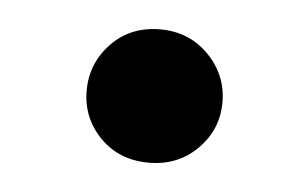

<svg xmlns="http://www.w3.org/2000/svg" viewBox="-28 -375 371 231"><g transform="rotate(5 157.5 -259.5)"><path d="M76 -259Q76 -292 99 -316Q122 -340 158 -340Q193 -340 216.5 -316Q240 -292 240 -259Q240 -226 216.5 -202.5Q193 -179 158 -179Q122 -179 99 -202.5Q76 -226 76 -259Z"/></g></svg>

Font: Jost* Semi
Style: Regular
Weight: 600
Version: Version 3.7